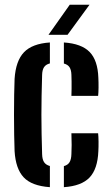

<svg xmlns="http://www.w3.org/2000/svg" viewBox="-20 -788 475 816"><path d="M42 -145.5Q41 -175 40.2 -216Q39.5 -257 39.5 -301.2Q39.5 -345.5 40.2 -385.5Q41 -425.5 42 -453Q47 -529.5 82 -566Q117 -602.5 192 -607.5V-518.5Q174.5 -514 167 -502.2Q159.5 -490.5 159 -469.5Q157.5 -423.5 156.8 -381.8Q156 -340 156 -300Q156 -260 156.8 -219Q157.5 -178 159 -133Q159.5 -111 167.2 -99Q175 -87 192 -82.5V7.5Q114.5 2 80.5 -34.5Q46.5 -71 42 -145.5ZM251.5 7.5V-82Q268.5 -86.5 275.8 -99Q283 -111.5 283.5 -133.5Q284.5 -151.5 284.5 -171.8Q284.5 -192 283.5 -221.5H397Q398.5 -209.5 398.8 -186Q399 -162.5 398 -145.5Q395 -70 360.8 -33.8Q326.5 2.5 251.5 7.5ZM283.5 -380.5Q284 -393.5 284.2 -409.8Q284.5 -426 284.2 -442Q284 -458 283.5 -470Q283 -490 275.8 -501.8Q268.5 -513.5 251.5 -518V-607.5Q326.5 -602.5 361 -567Q395.5 -531.5 398 -457.5Q399 -439 398.8 -415.5Q398.5 -392 397 -380.5ZM186 -640 276.5 -768H360.5L267 -640Z"/></svg>

Font: Big Shoulders Stencil Text Thin
Style: Bold
Weight: 700
Version: Version 2.001